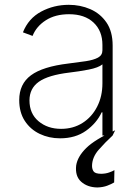

<svg xmlns="http://www.w3.org/2000/svg" viewBox="-20 -574 589 813"><path d="M234.4 11.7Q187.5 11.7 148.1 -7.1Q108.7 -25.9 85 -62.1Q61.4 -98.4 61.4 -150.2Q61.4 -218.4 111 -255.1Q160.5 -291.9 269.5 -305Q311.1 -310 343.8 -315Q376.4 -320 395.1 -330.1Q413.7 -340.2 413.7 -361.2V-383.9Q413.7 -443.2 376.1 -478.5Q338.4 -513.8 272.4 -513.8Q214.1 -513.8 174 -488.1Q133.9 -462.4 117.9 -421.9L77.1 -437.1Q100.5 -496.1 154.3 -524.9Q208.1 -553.6 271.3 -553.6Q320 -553.6 362.2 -535.3Q404.5 -517 430.8 -478.9Q457 -440.7 457 -381V0H413.7V-98.4H410.5Q389.2 -52.6 344.3 -20.4Q299.4 11.7 234.4 11.7ZM238.6 -28.4Q289.8 -28.4 329.4 -53.4Q369 -78.5 391.3 -122.2Q413.7 -165.8 413.7 -221.2V-301.5Q396.7 -287.3 355.3 -279.3Q313.9 -271.3 273.8 -266.7Q184.3 -256 144.5 -227.8Q104.8 -199.6 104.8 -148.8Q104.8 -93 143.1 -60.7Q181.5 -28.4 238.6 -28.4ZM392 219.8Q350.1 219.1 323.7 195.5Q297.2 171.9 302.6 126.1Q308.6 88.8 345.2 52.7Q381.7 16.7 467.7 -22.4L456.7 0Q425.8 28.4 397.9 60.2Q370 92 369.7 128.9Q370 143.8 377.1 152.7Q384.2 161.6 408.4 161.9Q427.2 161.6 441.9 156.4Q456.7 151.3 464.5 146.3L463.4 198.5Q452.4 205.3 434.3 212.2Q416.2 219.1 392 219.8Z"/></svg>

Font: Inter UI Extra Light
Style: Regular
Weight: 200
Designer: Rasmus Andersson
Foundry: rsms
Version: 3.2;8d6f07862